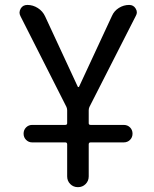

<svg xmlns="http://www.w3.org/2000/svg" viewBox="-20 -567 627 783"><path d="M111.3 13.7Q96.7 13.7 86.4 3.4Q76.2 -6.8 76.2 -22Q76.2 -37.1 86.4 -47.4Q96.7 -57.6 111.3 -57.6H246.1Q253.9 -57.6 253.9 -64.5V-117.2Q253.9 -124 251 -130.9L63.5 -501Q59.6 -508.8 59.6 -515.6Q59.6 -523.4 64.5 -532.2Q73.2 -546.9 91.8 -546.9Q114.3 -546.9 134.3 -534.2Q154.3 -521.5 164.1 -500L296.9 -213.9Q297.9 -211.9 299.8 -211.9Q301.8 -211.9 302.7 -213.9L436.5 -502Q445.3 -522.5 464.8 -534.7Q484.4 -546.9 506.8 -546.9Q524.4 -546.9 533.2 -532.2Q538.1 -524.4 538.1 -516.6Q538.1 -509.8 534.2 -502.9L344.7 -130.9Q341.8 -124 341.8 -117.2V-64.5Q341.8 -57.6 349.6 -57.6H484.4Q500 -57.6 510.3 -47.4Q520.5 -37.1 520.5 -22Q520.5 -6.8 510.3 3.4Q500 13.7 484.4 13.7H349.6Q341.8 13.7 341.8 21.5V152.3Q341.8 170.9 329.1 183.6Q316.4 196.3 297.9 196.3Q279.3 196.3 266.6 183.6Q253.9 170.9 253.9 152.3V21.5Q253.9 13.7 246.1 13.7Z"/></svg>

Font: Gen Jyuu Gothic Regular
Style: Regular
Weight: 400
Designer: [Source Han Sans]
Ryoko NISHIZUKA  (kana & ideographs); Paul D. Hunt (Latin, Greek & Cyrillic); Wenlong ZHANG  (bopomofo
Version: Version 1.002.20150607